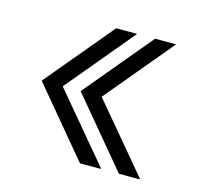

<svg xmlns="http://www.w3.org/2000/svg" viewBox="-66 -535 539 519"><g transform="rotate(15 203.0 -275.0)"><path d="M151 -275V-276L308 -464H366V-463L209 -275ZM199 -86 42 -274V-275H100L257 -88V-86ZM42 -275V-276L199 -464H257V-463L100 -275ZM308 -86 151 -274V-275H209L366 -88V-86Z"/></g></svg>

Font: Foldit Light
Style: Regular
Weight: 300
Version: Version 1.003